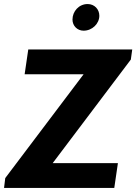

<svg xmlns="http://www.w3.org/2000/svg" viewBox="-26 -931 677 951"><path d="M466 -853C466 -885 442 -911 408 -911C365 -911 333 -875 333 -834C333 -803 357 -779 388 -779C431 -779 466 -814 466 -853ZM-6 0H540L558 -123H235L622 -636L629 -686H114L96 -563H388L0 -49Z"/></svg>

Font: Chivo
Style: Bold Italic
Weight: 700
Italic angle: -8°
Designer: Hector Gatti
Foundry: Omnibus-Type
Version: Version 1.003;PS 001.003;hotconv 1.0.70;makeotf.lib2.5.58329